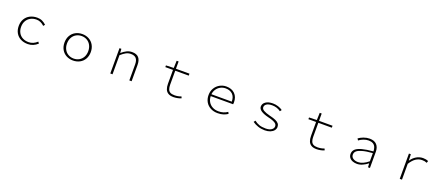

<svg xmlns="http://www.w3.org/2000/svg" viewBox="127 -2227 8746 3783"><g transform="rotate(20 4500.0 -335.5)"><path d="M265 -264Q265 -348 302 -411Q339 -474 404.5 -508Q470 -542 554 -542Q615 -542 660.5 -520.5Q706 -499 745 -462L718 -429Q643 -501 555 -501Q484 -501 429.5 -471Q375 -441 345 -387.5Q315 -334 315 -264Q315 -193 345 -139.5Q375 -86 429.5 -57.5Q484 -29 554 -29Q653 -29 734 -105L758 -72Q667 12 553 12Q467 12 402 -21.5Q337 -55 301 -117.5Q265 -180 265 -264Z M1224 -264Q1224 -348 1260 -411Q1296 -474 1359 -508Q1422 -542 1500 -542Q1578 -542 1641 -507.5Q1704 -473 1740 -410Q1776 -347 1776 -264Q1776 -181 1740 -118Q1704 -55 1641 -21.5Q1578 12 1500 12Q1423 12 1360 -21.5Q1297 -55 1260.5 -118Q1224 -181 1224 -264ZM1723 -264Q1723 -333 1694.5 -387Q1666 -441 1615 -471Q1564 -501 1500 -501Q1436 -501 1385 -471Q1334 -441 1305.5 -387Q1277 -333 1277 -264Q1277 -195 1305.5 -141.5Q1334 -88 1385 -58.5Q1436 -29 1500 -29Q1564 -29 1615 -58.5Q1666 -88 1694.5 -141.5Q1723 -195 1723 -264Z M2281 -531H2320L2326 -447H2328Q2381 -493 2432.5 -518.5Q2484 -544 2545 -544Q2638 -544 2683 -493Q2728 -442 2728 -340V0H2680V-334Q2680 -419 2644.5 -460Q2609 -501 2533 -501Q2479 -501 2434 -477.5Q2389 -454 2328 -401V0H2281Z M3494 -15Q3454 -40 3436 -86.5Q3418 -133 3418 -199V-489H3257V-525L3419 -530L3424 -683H3465V-530H3748V-489H3465V-194Q3465 -142 3478 -106Q3490 -68 3522.5 -48.5Q3555 -29 3613 -29Q3688 -29 3755 -55L3768 -20Q3733 -5 3689.5 3.5Q3646 12 3607 12Q3535 12 3494 -15Z M4245 -264Q4245 -346 4283.5 -409.5Q4322 -473 4385 -507.5Q4448 -542 4520 -542Q4633 -542 4699.5 -476.5Q4766 -411 4766 -298Q4766 -271 4763 -258H4293Q4294 -191 4325 -138.5Q4356 -86 4411 -57Q4466 -28 4537 -28Q4645 -28 4725 -85L4743 -48Q4700 -20 4650.5 -4Q4601 12 4533 12Q4449 12 4383.5 -22.5Q4318 -57 4281.5 -119.5Q4245 -182 4245 -264ZM4520 -502Q4461 -502 4412 -476Q4363 -450 4331.5 -403.5Q4300 -357 4293 -297H4720Q4720 -396 4666 -449Q4612 -502 4520 -502Z M5261 -70 5287 -105Q5334 -67 5389.5 -47.5Q5445 -28 5524 -28Q5603 -28 5646.5 -58Q5690 -88 5690 -133Q5690 -157 5675 -178Q5640 -223 5499 -255Q5403 -278 5346.5 -315Q5290 -352 5290 -403Q5290 -464 5345 -503Q5400 -542 5498 -542Q5552 -542 5607.5 -524.5Q5663 -507 5701 -478L5675 -444Q5597 -502 5495 -502Q5419 -502 5379.5 -475.5Q5340 -449 5340 -406Q5340 -369 5385 -343Q5430 -317 5518 -294Q5599 -275 5646.5 -254Q5694 -233 5716 -204.5Q5738 -176 5738 -136Q5738 -96 5711.5 -62Q5685 -28 5636 -8Q5587 12 5522 12Q5445 12 5379 -10.5Q5313 -33 5261 -70Z M6494 -15Q6454 -40 6436 -86.5Q6418 -133 6418 -199V-489H6257V-525L6419 -530L6424 -683H6465V-530H6748V-489H6465V-194Q6465 -142 6478 -106Q6490 -68 6522.5 -48.5Q6555 -29 6613 -29Q6688 -29 6755 -55L6768 -20Q6733 -5 6689.5 3.5Q6646 12 6607 12Q6535 12 6494 -15Z M7366 -3Q7322 -19 7296.5 -52Q7271 -85 7271 -131Q7271 -191 7313 -231Q7355 -270 7445 -294.5Q7535 -319 7679 -331Q7678 -376 7664 -415Q7630 -501 7519 -501Q7465 -501 7411 -480Q7357 -459 7319 -429L7296 -464Q7337 -495 7399 -518.5Q7461 -542 7525 -542Q7624 -542 7674.5 -487.5Q7725 -433 7725 -340V0H7685L7680 -80H7678Q7628 -40 7569.5 -14Q7511 12 7455 12Q7408 12 7366 -3ZM7679 -124V-295Q7543 -285 7465 -262Q7387 -241 7352.5 -210Q7318 -179 7318 -134Q7318 -83 7359.5 -55.5Q7401 -28 7463 -28Q7563 -28 7679 -124Z M8350 -530H8390L8395 -399H8397Q8441 -465 8506 -503.5Q8571 -542 8647 -542Q8707 -542 8755 -520L8741 -478Q8716 -489 8694.5 -493.5Q8673 -498 8641 -498Q8571 -498 8511.5 -459Q8452 -420 8397 -332V0H8350Z"/></g></svg>

Font: Merged Yaku Han JP ExtraLight
Style: Regular
Weight: 250
Designer: Ryoko NISHIZUKA 西塚涼子 (kana, bopomofo & ideographs); Paul D. Hunt (Latin, Greek & Cyrillic); Sandoll Communications 산돌커뮤니
Foundry: Adobe
Version: Version 2.004